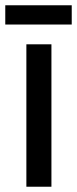

<svg xmlns="http://www.w3.org/2000/svg" viewBox="-36 -708 292 728"><path d="M159 0H64V-540H159ZM236 -688V-615H-16V-688Z"/></svg>

Font: Noto Sans Kannada ExtraCondensed Medium
Style: Regular
Weight: 500
Width: 2
Designer: Jelle Bosma - Monotype Design Team
Foundry: Monotype Imaging Inc.
Version: Version 2.005; ttfautohint (v1.8.4.7-5d5b)